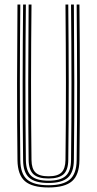

<svg xmlns="http://www.w3.org/2000/svg" viewBox="-20 -820 427 846"><path d="M193.8 6Q121.5 6 89.8 -21.8Q58 -49.5 57 -113.8Q55 -283.2 55.2 -455Q55.5 -626.8 57 -800H69.5Q67.8 -634 67.5 -461.4Q67.2 -288.8 69.5 -114Q70.2 -54.2 99.6 -29Q129 -3.8 193.8 -3.8Q258 -3.8 287.5 -28.9Q317 -54 317.8 -114Q320 -283.2 319.8 -455Q319.5 -626.8 317.8 -800H330Q331.8 -626.8 332 -457.1Q332.2 -287.5 330 -113.8Q329.2 -49.5 297.5 -21.8Q265.8 6 193.8 6ZM193.8 -13.8Q134.8 -13.8 108.6 -36.9Q82.5 -60 81.8 -114.2Q79.5 -284.2 79.8 -455.4Q80 -626.5 81.8 -800H94Q92.2 -633.2 92 -460.4Q91.8 -287.5 94 -114.2Q94.8 -65.2 118.1 -44.5Q141.5 -23.8 193.8 -23.8Q245.8 -23.8 269.1 -44.5Q292.5 -65.2 293 -114.2Q295.2 -283.8 295 -455.1Q294.8 -626.5 293 -800H305.5Q307 -627.2 307.4 -457.5Q307.8 -287.8 305.5 -114.2Q304.8 -60 278.5 -36.9Q252.2 -13.8 193.8 -13.8ZM193.8 -33.5Q147.8 -33.5 127.4 -52.2Q107 -71 106.2 -114.5Q104 -285.2 104.4 -455.9Q104.8 -626.5 106.2 -800H118.8Q117 -634 116.8 -460.5Q116.5 -287 118.8 -114.8Q119.2 -77 136.2 -60.1Q153.2 -43.2 193.8 -43.2Q234 -43.2 251 -60.1Q268 -77 268.5 -114.8Q270.8 -285.2 270.5 -455.9Q270.2 -626.5 268.5 -800H280.8Q282.5 -627 282.8 -457Q283 -287 280.8 -114.5Q280.2 -70.5 259.8 -52Q239.2 -33.5 193.8 -33.5Z"/></svg>

Font: Big Shoulders Inline Text Light
Style: Regular
Weight: 300
Designer: Patric King
Foundry: XO Type Co
Version: Version 1.000